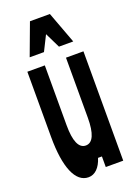

<svg xmlns="http://www.w3.org/2000/svg" viewBox="-165 -935 731 1023"><g transform="rotate(-20 200.0 -424.0)"><path d="M157 -688 200 -774 242 -688H323L256 -868H143L76 -688ZM257 -620V-280C257 -191 237 -144 197 -144C157 -144 137 -191 137 -280V-620H38V-250C38 -78 79 20 153 20C190 20 219 -9 235 -60H257V0H356V-620Z"/></g></svg>

Font: Yard Headline
Style: Regular
Weight: 400
Monospace: yes
Designer: Roman Shamin
Foundry: Evil Martians
Version: Version 1.000